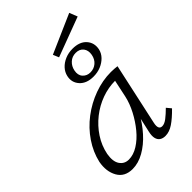

<svg xmlns="http://www.w3.org/2000/svg" viewBox="-230 -866 964 964"><g transform="rotate(-45 251.5 -384.0)"><path d="M123 6Q67 6 43 -36.5Q19 -79 30 -138Q43 -195 77.5 -246Q112 -297 162 -335Q212 -373 271 -394.5Q330 -416 390 -416Q404 -416 415 -415Q426 -414 434 -413L362 -83Q353 -41 380 -41Q396 -41 415.5 -56Q435 -71 458 -94L478 -70Q443 -34 414 -14.5Q385 5 357 5Q339 5 327 -3Q315 -11 311 -27.5Q307 -44 313 -70L352 -243L386 -277Q373 -222 346 -171.5Q319 -121 283 -81Q247 -41 205.5 -17.5Q164 6 123 6ZM143 -41Q176 -41 209.5 -62Q243 -83 272 -118Q301 -153 323 -195Q345 -237 354 -278L378 -391L406 -368Q400 -369 391 -369.5Q382 -370 374 -370Q326 -370 279 -353Q232 -336 192 -304.5Q152 -273 124 -230.5Q96 -188 86 -138Q78 -91 95 -66Q112 -41 143 -41ZM312 -461Q263 -461 237.5 -489.5Q212 -518 221 -557Q226 -579 242 -596.5Q258 -614 282.5 -624.5Q307 -635 336 -635Q386 -635 411 -607Q436 -579 428 -539Q423 -516 406 -498.5Q389 -481 365 -471Q341 -461 312 -461ZM316 -487Q341 -487 359.5 -502.5Q378 -518 383 -545Q388 -573 374 -591Q360 -609 333 -609Q307 -609 289 -592.5Q271 -576 266 -551Q260 -522 275.5 -504.5Q291 -487 316 -487ZM258 -652 245 -683 452 -774 469 -731Z"/></g></svg>

Font: Ysabeau Office Light
Style: Italic
Weight: 300
Italic angle: -12°
Designer: Christian Thalmann (Catharsis Fonts)
Version: Version 2.001;gftools[0.9.30]; featfreeze: tnum,lnum,ss02